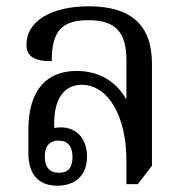

<svg xmlns="http://www.w3.org/2000/svg" viewBox="-20 -580 592 609"><path d="M162 9C221 9 256 -26 256 -83C256 -140 223 -176 173 -176C165 -176 157 -175 152 -174V-191C152 -268 185 -311 239 -311C323 -311 381 -212 381 -71V4H417L462 -54V-378C462 -500 396 -560 262 -560C141 -560 64 -512 64 -439C64 -401 88 -386 144 -386C144 -481 176 -516 260 -516C346 -516 381 -479 381 -388V-267L380 -266C349 -320 296 -355 223 -355C130 -355 70 -297 70 -168V-95C70 -27 102 9 162 9ZM167 -32C138 -32 122 -49 122 -83C122 -117 137 -134 166 -134C195 -134 210 -116 210 -82C210 -48 196 -32 167 -32Z"/></svg>

Font: Noto Serif Thai SemiCondensed
Style: Regular
Weight: 400
Width: 4
Designer: Monotype Design Team
Foundry: Monotype Imaging Inc.
Version: Version 2.002